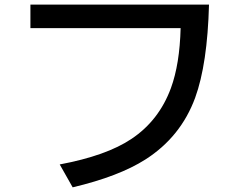

<svg xmlns="http://www.w3.org/2000/svg" viewBox="-20 -760 1040 832"><path d="M111.8 -740.2H885.7Q878.9 -482.4 825.7 -336.4Q763.2 -166.5 609.9 -68.8Q495.1 4.4 294.9 51.8L238.8 -47.4Q441.4 -85.4 549.8 -158.2Q668.9 -237.8 720.7 -378.4Q758.8 -482.4 762.7 -638.2H111.8Z"/></svg>

Font: BIZ UDGothic
Style: Bold
Weight: 700
Monospace: yes
Designer: TypeBank Co., Ltd.
Foundry: Morisawa Inc.
Version: Version 1.05